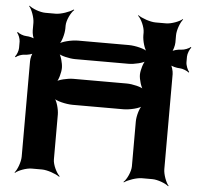

<svg xmlns="http://www.w3.org/2000/svg" viewBox="-53 -792 903 873"><g transform="rotate(5 398.0 -355.5)"><path d="M722 -628V-661C722 -685 736 -722 748 -735L746 -737C733 -725 696 -711 672 -711H624C600 -711 560 -725 544 -737L542 -735C557 -722 574 -685 574 -661V-648C574 -624 585 -584 598 -572L600 -574C588 -587 542 -598 512 -598H281C251 -598 204 -587 192 -574L194 -572C207 -584 218 -624 218 -648V-661C218 -685 236 -722 251 -735L248 -737C232 -725 192 -711 168 -711H121C97 -711 60 -725 47 -737L45 -735C57 -722 71 -685 71 -661V-626C71 -613 76 -590 83 -583L86 -586C79 -593 56 -598 44 -598C31 -598 11 -606 4 -613L1 -610C8 -603 16 -583 16 -571V-541C16 -528 8 -508 1 -501L4 -498C11 -505 31 -513 44 -513C56 -513 79 -518 86 -525L83 -528C76 -521 71 -498 71 -486V-50C71 -26 57 11 45 24L47 26C60 14 97 0 121 0H168C192 0 232 14 248 26L251 24C236 11 218 -26 218 -50V-255C218 -279 207 -319 194 -331L192 -329C204 -316 251 -305 281 -305H512C542 -305 588 -316 600 -329L598 -331C585 -319 574 -279 574 -255V-50C574 -26 557 11 542 24L544 26C560 14 600 0 624 0H672C696 0 733 14 746 26L748 24C736 11 722 -26 722 -50V-484C722 -497 715 -522 708 -529L706 -526C713 -519 738 -513 752 -513C765 -513 787 -504 794 -497L796 -500C789 -507 780 -529 780 -543V-569C780 -582 789 -604 796 -611L794 -614C787 -607 765 -598 752 -598C738 -598 713 -592 706 -585L708 -582C715 -589 722 -614 722 -628ZM218 -468C218 -489 208 -526 197 -537L194 -534C205 -523 248 -513 274 -513H518C544 -513 587 -523 598 -534L596 -537C585 -526 574 -489 574 -468C574 -447 585 -410 596 -399L598 -402C587 -413 544 -423 518 -423H274C248 -423 205 -413 194 -402L197 -399C208 -410 218 -447 218 -468Z"/></g></svg>

Font: Asimov
Style: EdgeWide
Weight: 500
Designer: Google
Version: Version 2.000980: 2014